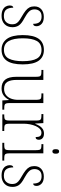

<svg xmlns="http://www.w3.org/2000/svg" viewBox="838 -1620 792 2509"><g transform="rotate(90 1234.5 -366.0)"><path d="M188 10Q138 10 108 -6Q78 -22 65 -46Q52 -70 52 -94Q52 -120 60.5 -131.5Q69 -143 81 -143Q81 -86 104.5 -53Q128 -20 189 -20Q242 -20 270 -50.5Q298 -81 298 -130Q298 -154 290.5 -173Q283 -192 262.5 -210.5Q242 -229 202 -251Q151 -280 121 -304Q91 -328 77.5 -354.5Q64 -381 64 -418Q64 -475 101 -508.5Q138 -542 201 -542Q263 -542 293 -513Q323 -484 323 -448Q323 -403 292 -403Q292 -461 268 -487Q244 -513 197 -513Q148 -513 125.5 -486.5Q103 -460 103 -421Q103 -377 131.5 -348.5Q160 -320 217 -289Q288 -252 312 -216.5Q336 -181 336 -133Q336 -67 295.5 -28.5Q255 10 188 10Z M630 10Q541 10 490 -58Q439 -126 439 -267Q439 -407 487.5 -475Q536 -543 634 -543Q725 -543 773.5 -475.5Q822 -408 822 -267Q822 -125 773.5 -57.5Q725 10 630 10ZM631 -21Q714 -21 747 -86Q780 -151 780 -267Q780 -391 745.5 -451.5Q711 -512 633 -512Q551 -512 516 -450.5Q481 -389 481 -267Q481 -148 516.5 -84.5Q552 -21 631 -21Z M1135 10Q1060 10 1022 -36.5Q984 -83 984 -184V-439Q984 -473 978.5 -488Q973 -503 957 -507Q941 -511 909 -511H894V-536H1025V-183Q1025 -109 1050 -66Q1075 -23 1142 -23Q1190 -23 1222 -48Q1254 -73 1269.5 -114.5Q1285 -156 1285 -205V-433Q1285 -469 1280 -486Q1275 -503 1259.5 -507Q1244 -511 1211 -511H1201V-536H1327V-99Q1327 -65 1332.5 -49Q1338 -33 1353 -29Q1368 -25 1397 -25H1414V0H1293L1288 -85H1284Q1263 -43 1227 -16.5Q1191 10 1135 10Z M1475 0V-25H1487Q1515 -25 1530 -29Q1545 -33 1550.5 -49Q1556 -65 1556 -101V-438Q1556 -472 1550.5 -487.5Q1545 -503 1529 -507Q1513 -511 1481 -511H1471V-536H1589L1595 -429H1598Q1609 -457 1624.5 -483.5Q1640 -510 1665 -527Q1690 -544 1726 -544Q1766 -544 1786.5 -525Q1807 -506 1807 -477Q1807 -459 1799 -447Q1791 -435 1772 -435Q1772 -473 1759.5 -492Q1747 -511 1714 -511Q1687 -511 1665 -490.5Q1643 -470 1628 -436Q1613 -402 1605 -360.5Q1597 -319 1597 -278V-100Q1597 -65 1602.5 -49Q1608 -33 1623 -29Q1638 -25 1666 -25H1692V0Z M1959 -654Q1946 -654 1938 -663Q1930 -672 1930 -698Q1930 -724 1938 -733Q1946 -742 1959 -742Q1972 -742 1980.5 -733Q1989 -724 1989 -698Q1989 -672 1980.5 -663Q1972 -654 1959 -654ZM1847 0V-25H1869Q1901 -25 1916.5 -29Q1932 -33 1937.5 -48.5Q1943 -64 1943 -98V-435Q1943 -470 1938 -486Q1933 -502 1918.5 -506.5Q1904 -511 1876 -511H1864V-536H1984V-99Q1984 -65 1989.5 -49Q1995 -33 2010.5 -29Q2026 -25 2058 -25H2079V0Z M2275 10Q2225 10 2195 -6Q2165 -22 2152 -46Q2139 -70 2139 -94Q2139 -120 2147.5 -131.5Q2156 -143 2168 -143Q2168 -86 2191.5 -53Q2215 -20 2276 -20Q2329 -20 2357 -50.5Q2385 -81 2385 -130Q2385 -154 2377.5 -173Q2370 -192 2349.5 -210.5Q2329 -229 2289 -251Q2238 -280 2208 -304Q2178 -328 2164.5 -354.5Q2151 -381 2151 -418Q2151 -475 2188 -508.5Q2225 -542 2288 -542Q2350 -542 2380 -513Q2410 -484 2410 -448Q2410 -403 2379 -403Q2379 -461 2355 -487Q2331 -513 2284 -513Q2235 -513 2212.5 -486.5Q2190 -460 2190 -421Q2190 -377 2218.5 -348.5Q2247 -320 2304 -289Q2375 -252 2399 -216.5Q2423 -181 2423 -133Q2423 -67 2382.5 -28.5Q2342 10 2275 10Z"/></g></svg>

Font: Noto Serif Lao SemiCondensed ExtraLight
Style: Regular
Weight: 200
Width: 4
Designer: Monotype Design Team
Foundry: Monotype Imaging Inc.
Version: Version 2.003; ttfautohint (v1.8.4.7-5d5b)